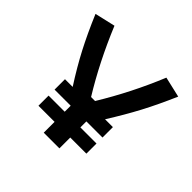

<svg xmlns="http://www.w3.org/2000/svg" viewBox="-154 -788 952 952"><g transform="rotate(45 322.0 -311.5)"><path d="M267 -76H154V-147H267V-189H154V-262H208Q154 -346 114 -422.5Q74 -499 32 -598L140 -623Q215 -442 308 -291H336Q433 -450 504 -623L612 -598Q570 -501 529.5 -424.5Q489 -348 435 -262H490V-189H377V-147H490V-76H377V0H267Z"/></g></svg>

Font: Athiti SemiBold
Style: Regular
Weight: 600
Designer: CadsonDemak Team
Foundry: CadsonDemak
Version: Version 1.033